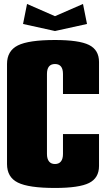

<svg xmlns="http://www.w3.org/2000/svg" viewBox="-20 -930 530 960"><path d="M95.2 -810.1 115.2 -910.2 254.9 -849.1 395 -910.2 415 -810.1 254.9 -774.9ZM475.1 -460H294.9V-560.1Q294.9 -609.9 254.9 -609.9Q214.8 -609.9 214.8 -560.1V-160.2Q214.8 -135.7 225.1 -122.8Q235.4 -109.9 254.9 -109.9Q274.4 -109.9 284.7 -122.8Q294.9 -135.7 294.9 -160.2V-259.8H475.1V-100.1Q475.1 -40 425.3 -15.1Q375.5 9.8 254.9 9.8Q123.5 9.8 69.3 -17.1Q15.1 -43.9 15.1 -109.9V-609.9Q15.1 -675.8 69.3 -702.9Q123.5 -730 254.9 -730Q375.5 -730 425.3 -705.1Q475.1 -680.2 475.1 -620.1Z"/></svg>

Font: Mikodacs
Style: Regular
Weight: 400
Designer: gluk (gluksza@wp.pl)
Foundry: gluk (gluksza@wp.pl)
Version: Version 0.28